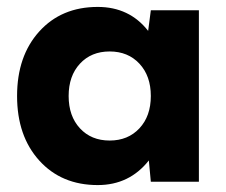

<svg xmlns="http://www.w3.org/2000/svg" viewBox="-20 -530 660 560"><path d="M419.9 0 414.1 -62Q357.4 9.8 265.1 9.8Q159.2 9.8 94.5 -61.8Q29.8 -133.3 29.8 -250Q29.8 -366.7 94.5 -438.2Q159.2 -509.8 265.1 -509.8Q357.4 -509.8 412.1 -439.9L419.9 -500H560.1V0ZM213.1 -155.8Q246.1 -120.1 299.8 -120.1Q353.5 -120.1 386.7 -155.8Q419.9 -191.4 419.9 -250Q419.9 -308.6 386.7 -344.2Q353.5 -379.9 299.8 -379.9Q246.1 -379.9 213.1 -344.2Q180.2 -308.6 180.2 -250Q180.2 -191.4 213.1 -155.8Z"/></svg>

Font: Gully
Style: Bold
Weight: 700
Designer: jaikishan Patel
Foundry: MagicType
Version: Version 1.000;Glyphs 3.2 (3242)